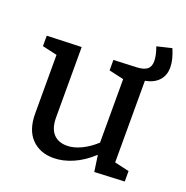

<svg xmlns="http://www.w3.org/2000/svg" viewBox="-124 -790 887 915"><g transform="rotate(20 320.0 -333.0)"><path d="M527 -71 601 -54V-1L449 6L437 -77Q391 -34 340.5 -12Q290 10 242 10Q173 10 131 -33.5Q89 -77 89 -160V-457L14 -474V-527L189 -533V-177Q189 -122 213.5 -94.5Q238 -67 283 -67Q316 -67 353.5 -84.5Q391 -102 427 -135V-457L352 -474V-527L470 -532Q505 -534 521 -547Q537 -560 537 -588Q537 -616 522 -658L597 -676Q619 -625 619 -586Q619 -545 595 -519Q571 -493 527 -485Z"/></g></svg>

Font: Bitter Pro Medium
Style: Regular
Weight: 500
Designer: Sol Matas, and Bitter project Authors
Foundry: Sol Matas
Version: Version 1.010